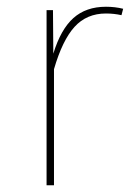

<svg xmlns="http://www.w3.org/2000/svg" viewBox="-20 -549 402 569"><path d="M294 -529Q321 -529 345 -523L340 -504Q318 -509 294 -509Q237 -509 201 -469.5Q165 -430 140 -344V0H118V-519H137L138 -390Q160 -462 197.5 -495.5Q235 -529 294 -529Z"/></svg>

Font: FiraSans
Style: Regular
Weight: 150
Designer: Carrois Corporate & Edenspiekermann AG
Foundry: Carrois Corporate GbR & Edenspiekermann AG
Version: Version 3.106;PS 003.106;hotconv 1.0.70;makeotf.lib2.5.58329